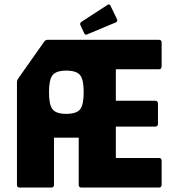

<svg xmlns="http://www.w3.org/2000/svg" viewBox="-20 -846 809 866"><path d="M69 0Q56.5 0 56.5 -12.5V-476Q56.5 -482.5 61.5 -491L180 -659Q185.5 -666.5 196 -666.5H696.5Q709 -666.5 709 -654V-546Q709 -533.5 696.5 -533.5H502.5V-391.5H680Q692.5 -391.5 692.5 -379V-287.5Q692.5 -275 680 -275H502.5V-133.5H696.5Q709 -133.5 709 -121V-12.5Q709 0 696.5 0H347.5Q335 0 335 -12.5V-225H223.5V-12.5Q223.5 0 211 0ZM279 -332.5Q325 -332.5 341.2 -352.8Q357.5 -373 357.5 -430Q357.5 -487 341.2 -507.2Q325 -527.5 279 -527.5Q233.5 -527.5 217.2 -507.2Q201 -487 201 -430Q201 -373 217.2 -352.8Q233.5 -332.5 279 -332.5ZM373.5 -691Q364 -686.5 360 -695.5L342.5 -733Q339 -742 348 -748L466 -824.5Q475 -830 479.5 -818L508 -758.5Q512 -750 502.5 -745Z"/></svg>

Font: Jaro
Style: Regular
Weight: 400
Designer: Agyei Archer, Celine Hurka, Mirko Velimirović
Version: Version 1.000